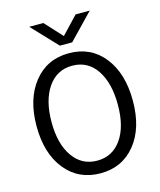

<svg xmlns="http://www.w3.org/2000/svg" viewBox="-142 -1088 1006 1206"><g transform="rotate(-15 360.5 -484.5)"><path d="M47.9 -372.1Q47.9 -547.9 133.3 -655.3Q218.8 -762.7 361.3 -762.7Q504.9 -762.7 589.4 -655.3Q673.8 -547.9 673.8 -371.1Q673.8 -193.4 588.4 -87.9Q502.9 17.6 361.3 17.6Q218.8 17.6 133.3 -88.4Q47.9 -194.3 47.9 -372.1ZM145.5 -372.1Q145.5 -230.5 203.6 -147.5Q261.7 -64.5 361.3 -64.5Q460 -64.5 518.1 -146Q576.2 -227.5 576.2 -371.1Q576.2 -512.7 519.5 -597.2Q462.9 -681.6 361.3 -681.6Q261.7 -681.6 203.6 -597.7Q145.5 -513.7 145.5 -372.1ZM165 -987.3H256.8L360.4 -875L466.8 -987.3H558.6L400.4 -823.2H320.3Z"/></g></svg>

Font: Gothic A1 Medium
Style: Regular
Weight: 500
Designer: HanYang I&C Co.,Ltd.
Foundry: HanYang I&C Co.,Ltd.
Version: Version 2.50